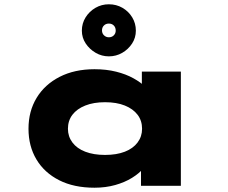

<svg xmlns="http://www.w3.org/2000/svg" viewBox="-20 -867 1062 896"><path d="M421 9Q325 9 256 -26Q187 -61 150 -123Q113 -185 113 -266Q113 -348 151 -410.5Q189 -473 258.5 -508.5Q328 -544 421 -544Q476 -544 522 -532.5Q568 -521 603 -501.5Q638 -482 659.5 -460.5Q681 -439 687 -420L642 -412V-533H824V0H638V-150L675 -133Q672 -108 651 -83Q630 -58 596 -37Q562 -16 517.5 -3.5Q473 9 421 9ZM470 -144Q524 -144 562.5 -159Q601 -174 622 -202Q643 -230 643 -266Q643 -304 622 -331.5Q601 -359 562.5 -374.5Q524 -390 470 -390Q417 -390 378 -374.5Q339 -359 318 -331.5Q297 -304 297 -266Q297 -230 318 -202Q339 -174 378 -159Q417 -144 470 -144ZM488 -604Q455 -604 426.5 -620.5Q398 -637 380 -664Q362 -691 362 -724Q362 -758 379.5 -786Q397 -814 425.5 -830.5Q454 -847 488 -847Q523 -847 551.5 -830.5Q580 -814 597 -786Q614 -758 614 -724Q614 -691 596.5 -664Q579 -637 550.5 -620.5Q522 -604 488 -604ZM488 -693Q502 -693 511 -702Q520 -711 520 -724Q520 -739 511 -748Q502 -757 488 -757Q474 -757 465 -748Q456 -739 456 -725Q456 -711 465.5 -702Q475 -693 488 -693Z"/></svg>

Font: Lexend Zetta ExtraBold
Style: Regular
Weight: 800
Designer: Bonnie Shaver-Troup, Thomas Jockin
Foundry: Lexend
Version: Version 1.007